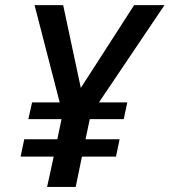

<svg xmlns="http://www.w3.org/2000/svg" viewBox="-20 -734 666 754"><path d="M190.9 -119.1H61L75.2 -187H205.1L221.7 -266.1H91.3L106 -332H214.4L115.7 -713.9H228L297.4 -388.7L506.8 -713.9H626L368.7 -332H480L465.8 -266.1H332.5L315.9 -187H449.7L435.5 -119.1H301.8L277.3 0H165Z"/></svg>

Font: Viking Open Sans Light
Style: Bold Italic
Weight: 600
Italic angle: -12°
Foundry: Ascender Corporation
Version: Version 2.000